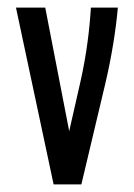

<svg xmlns="http://www.w3.org/2000/svg" viewBox="-20 -485 353 505"><path d="M121 0H194L256 -261C274 -336 285 -409 290 -465H219C216 -412 208 -343 192 -272L162 -140L99 -465H22Z"/></svg>

Font: Inconsolata ExtraCondensed
Style: Bold
Weight: 700
Width: 2
Monospace: yes
Designer: Raph Levien, Cyreal, Brenton Simpson
Foundry: Raph Levien, Cyreal, Google
Version: Version 3.100